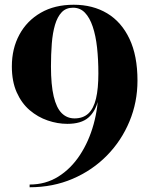

<svg xmlns="http://www.w3.org/2000/svg" viewBox="-20 -780 650 810"><path d="M105 10V-1.5Q172.5 -1.5 226 -35Q279.5 -68.5 317.2 -126Q355 -183.5 375 -256Q395 -328.5 395 -406V-470Q395 -528.5 389.5 -579Q384 -629.5 371.2 -667.5Q358.5 -705.5 338.2 -726.5Q318 -747.5 288 -747.5Q258.5 -747.5 240.2 -728.2Q222 -709 212 -675Q202 -641 198.5 -596Q195 -551 195 -500Q195 -422 206.5 -373.5Q218 -325 240.2 -302.8Q262.5 -280.5 294.5 -280.5Q330.5 -280.5 352.8 -301.2Q375 -322 385 -364Q395 -406 395 -470H405Q405 -405.5 394 -357.8Q383 -310 352.8 -283.8Q322.5 -257.5 264 -257.5Q222.5 -257.5 181 -271.8Q139.5 -286 105.2 -315.2Q71 -344.5 50.5 -390.5Q30 -436.5 30 -500Q30 -575 61.8 -633.8Q93.5 -692.5 152 -726.2Q210.5 -760 291 -760Q371.5 -760 432 -723.8Q492.5 -687.5 526.2 -616.2Q560 -545 560 -440Q560 -349 526.2 -267.8Q492.5 -186.5 431.2 -124Q370 -61.5 286.8 -25.8Q203.5 10 105 10Z"/></svg>

Font: Bodoni Moda 18pt
Style: Bold
Weight: 700
Designer: Owen Earl
Foundry: indestructible type
Version: Version 2.004